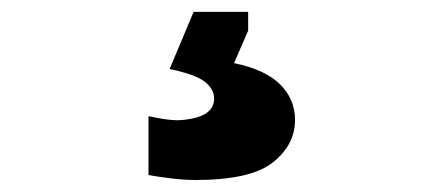

<svg xmlns="http://www.w3.org/2000/svg" viewBox="-20 -51 713 320"><path d="M305.7 249Q286.6 249 263.4 246.1Q240.2 243.2 227.5 240.7V142.6Q235.8 144.5 250.5 147Q265.1 149.4 277.8 149.4Q336.9 146 336.9 113.3Q336.9 97.7 321.5 85.4Q306.2 73.2 262.7 64L302.7 -31.2H393.6V0L370.1 54.2Q421.9 64.9 446.8 89.6Q471.7 114.3 471.7 148.9Q471.7 190.4 434.8 219.7Q397.9 249 305.7 249Z"/></svg>

Font: Pinar-DS1-FD Bold
Style: Regular
Weight: 700
Designer: Amin Abedi
Version: Version 2.000